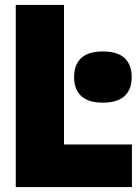

<svg xmlns="http://www.w3.org/2000/svg" viewBox="-20 -760 558 780"><path d="M44 0V-740H240V-173H516V0ZM281 -447Q281 -497 309.8 -524Q338.5 -551 398 -551Q457.5 -551 486.2 -524Q515 -497 515 -447Q515 -397 486.2 -370Q457.5 -343 398 -343Q338.5 -343 309.8 -370Q281 -397 281 -447Z"/></svg>

Font: Encode Sans Condensed Black
Style: Regular
Weight: 900
Width: 3
Designer: Multiple Designers
Foundry: Impallari Type
Version: Version 2.000